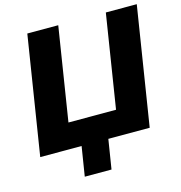

<svg xmlns="http://www.w3.org/2000/svg" viewBox="-125 -816 1038 1103"><g transform="rotate(-15 394.0 -265.0)"><path d="M243 175 271 0H25L137 -705H321L233 -150H516L604 -705H788L676 0H430L402 175Z"/></g></svg>

Font: Nunito Sans 12pt Black
Style: Italic
Weight: 900
Italic angle: -9°
Designer: Vernon Adams
Foundry: Vernon Adams
Version: Version 3.101;gftools[0.9.27]